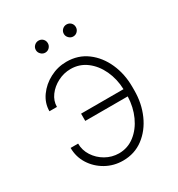

<svg xmlns="http://www.w3.org/2000/svg" viewBox="-172 -822 876 945"><g transform="rotate(-30 266.5 -350.0)"><path d="M253.2 -510.3Q214.8 -510.3 180.2 -492.5Q145.6 -474.8 123.9 -445.5Q102.3 -416.2 102.3 -382.1H59.7Q59.7 -427.9 87.2 -466.4Q114.7 -505 158.9 -528.2Q203.1 -551.5 253.2 -551.5Q319.6 -551.5 369 -514.7Q418.3 -478 445.7 -416.7Q473 -355.5 473 -282.3V-262.4Q473 -188.6 445.5 -126.6Q418 -64.6 368.4 -27.3Q318.9 9.9 253.2 9.9Q200.6 9.9 156.4 -14.9Q112.2 -39.8 85.9 -81.5Q59.7 -123.2 59.7 -173.7H102.3Q102.3 -136 123.2 -103.5Q144.2 -71 178.6 -51.3Q213.1 -31.6 253.2 -31.2Q303.6 -31.2 342.9 -61.8Q382.1 -92.3 405 -142.6Q427.9 -192.8 430 -252.8H188.6V-294H429.7Q427.6 -353 404.7 -402.2Q381.7 -451.3 342.7 -480.8Q303.6 -510.3 253.2 -510.3ZM186.4 -642Q172.9 -642 162.6 -652.3Q152.3 -662.6 152.3 -676.1Q152.3 -690.7 162.6 -700.5Q172.9 -710.2 186.4 -710.2Q201 -710.2 210.8 -700.5Q220.5 -690.7 220.5 -676.1Q220.5 -662.6 210.8 -652.3Q201 -642 186.4 -642ZM345.5 -642Q332 -642 321.7 -652.3Q311.4 -662.6 311.4 -676.1Q311.4 -690.7 321.7 -700.5Q332 -710.2 345.5 -710.2Q360.1 -710.2 369.9 -700.5Q379.6 -690.7 379.6 -676.1Q379.6 -662.6 369.9 -652.3Q360.1 -642 345.5 -642Z"/></g></svg>

Font: Inter Extra Light BETA
Style: Regular
Weight: 200
Designer: Rasmus Andersson
Foundry: rsms
Version: Version 3.011;git-f93a4a705